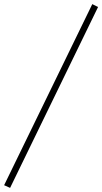

<svg xmlns="http://www.w3.org/2000/svg" viewBox="-50 -740 496 932"><path d="M-30 159 398 -720 426 -706 -1 172Z"/></svg>

Font: Ysabeau Light
Style: Italic
Weight: 300
Italic angle: -12°
Designer: Christian Thalmann (Catharsis Fonts)
Version: Version 0.003